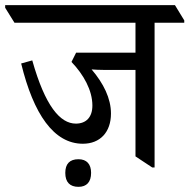

<svg xmlns="http://www.w3.org/2000/svg" viewBox="-59 -643 734 744"><path d="M262 -86C329 -86 371 -131 371 -203C371 -262 342 -320 296 -374C309 -373 326 -372 346 -372H466V-37L531 6H540V-555H655V-564L619 -623H-39V-613L-3 -555H466V-439H236L218 -403C265 -354 299 -293 299 -234C299 -189 275 -164 235 -164C174 -164 116 -232 66 -409L23 -397C71 -200 150 -86 262 -86ZM245 81C277 81 294 62 294 27C294 -7 277 -26 245 -26C211 -26 194 -8 194 27C194 63 212 81 245 81Z"/></svg>

Font: Noto Serif Devanagari SemiCondensed
Style: Regular
Weight: 400
Width: 4
Designer: Universal Thirst, Indian Type Foundry and the Monotype Design Team
Foundry: Monotype Imaging Inc.
Version: Version 2.004